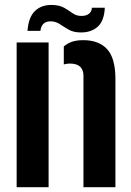

<svg xmlns="http://www.w3.org/2000/svg" viewBox="-20 -776 545 796"><path d="M326 0V-462.5Q325.5 -512.5 269.5 -512.5Q259 -512.5 244.5 -509V-583.5Q259 -596 278.2 -602.8Q297.5 -609.5 325 -609.5Q389.5 -609.5 423.8 -572.5Q458 -535.5 458.5 -451V0ZM49 0V-600H181.5V0ZM361 -744H414.5Q412 -689 384.8 -665Q357.5 -641 315 -641.5Q285 -641.5 265 -653Q245 -664.5 228.2 -675.8Q211.5 -687 191 -687.5Q152.5 -688.5 147.5 -648H94Q98 -704 124.5 -730Q151 -756 194.5 -755.5Q226.5 -755 246 -743.8Q265.5 -732.5 281 -721.2Q296.5 -710 317 -710Q336.5 -709.5 348.5 -718.8Q360.5 -728 361 -744Z"/></svg>

Font: Big Shoulders Stencil Text ExtraBold
Style: Regular
Weight: 800
Designer: Patric King
Foundry: XO Type Co
Version: Version 1.000